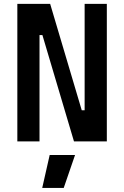

<svg xmlns="http://www.w3.org/2000/svg" viewBox="-20 -713 626 968"><path d="M67.4 0V-693.4H232.9L392.1 -157.2H406.7V-693.4H518.6V0H353L193.8 -536.1H179.2V0ZM192.9 234.4 230.5 68.4H358.4L301.3 234.4Z"/></svg>

Font: Caskaydia Cove SemiBold
Style: Regular
Weight: 600
Monospace: yes
Designer: Aaron Bell
Foundry: Saja Typeworks
Version: Version 4.300; ttfautohint (v1.8.3)